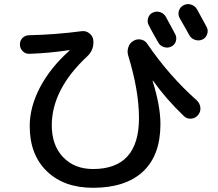

<svg xmlns="http://www.w3.org/2000/svg" viewBox="-20 -853 1040 918"><path d="M121.1 -595.7Q102.5 -594.7 88.9 -607.9Q75.2 -621.1 75.2 -640.1Q75.2 -659.2 87.9 -671.9Q100.6 -684.6 120.1 -684.6Q247.1 -687.5 372.1 -704.1Q391.6 -706.1 407.2 -693.8Q422.9 -681.6 425.8 -663.1Q431.6 -616.2 397.5 -584Q228.5 -426.8 227.5 -254.9Q227.5 -158.2 281.7 -101.6Q335.9 -44.9 424.8 -44.9Q644.5 -44.9 644.5 -288.1Q644.5 -419.9 592.8 -587.9Q586.9 -607.4 593.8 -627.9Q600.6 -648.4 619.1 -658.2Q635.7 -668 655.3 -663.6Q674.8 -659.2 685.5 -641.6Q788.1 -491.2 920.9 -373Q935.5 -359.4 938 -339.4Q940.4 -319.3 927.2 -303.2Q914.1 -287.1 893.6 -285.6Q873 -284.2 859.4 -297.9Q775.4 -377.9 711.9 -466.8L710.9 -467.8Q710 -467.8 710 -464.8Q747.1 -345.7 747.1 -259.8Q747.1 -110.4 663.6 -32.7Q580.1 44.9 424.8 44.9Q286.1 44.9 204.1 -34.2Q122.1 -113.3 122.1 -250Q122.1 -341.8 171.4 -435.5Q220.7 -529.3 311.5 -610.4Q312.5 -611.3 313 -612.3Q313.5 -613.3 310.5 -613.3Q211.9 -598.6 121.1 -595.7ZM709 -792Q725.6 -800.8 744.1 -795.4Q762.7 -790 772.5 -773.4Q787.1 -746.1 817.4 -690.4Q826.2 -673.8 820.8 -655.8Q815.4 -637.7 797.9 -629.9Q782.2 -622.1 763.7 -627.9Q745.1 -633.8 736.3 -650.4Q728.5 -664.1 713.4 -690.9Q698.2 -717.8 691.4 -732.4Q682.6 -748 688 -766.1Q693.4 -784.2 709 -792ZM921.9 -808.6Q937.5 -780.3 967.8 -724.6Q976.6 -709 970.7 -690.4Q964.8 -671.9 947.8 -664.1Q930.7 -656.2 912.1 -662.6Q893.6 -668.9 884.8 -685.5Q877.9 -699.2 861.8 -726.6Q845.7 -753.9 838.9 -766.6Q830.1 -783.2 835.4 -801.3Q840.8 -819.3 857.9 -828.1Q875 -836.9 893.6 -831.1Q912.1 -825.2 921.9 -808.6Z"/></svg>

Font: Rounded Mgen+ 2p medium
Style: Regular
Weight: 500
Designer: [Source Han Sans]
Ryoko NISHIZUKA  (kana & ideographs); Paul D. Hunt (Latin, Greek & Cyrillic); Wenlong ZHANG  (bopomofo
Version: Version 1.059.20150602